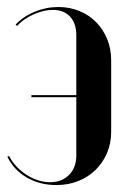

<svg xmlns="http://www.w3.org/2000/svg" viewBox="-20 -524 374 553"><path d="M300.2 -350.5Q300.2 -383 288.8 -411.2Q277.2 -439.5 257 -460.1Q236.8 -480.8 208.9 -492.2Q181 -503.8 148.2 -503.8Q113 -503.8 80.1 -490.2Q47.2 -476.8 25 -453.2L29 -449.2Q47.2 -469.5 76.5 -482.5Q105.8 -495.5 132.2 -495.5Q163.8 -495.5 181.8 -476.1Q199.8 -456.8 199.8 -422.2V-76.8Q199.8 -41.5 179 -20.4Q158.2 0.8 124.2 0.8Q106.8 0.8 89.2 -4.9Q71.8 -10.5 55.9 -20.9Q40 -31.2 27 -45.1Q14 -59 6.2 -74.8L1.2 -72.5Q20 -34.2 57.4 -12.6Q94.8 9 142.2 9Q176.5 9 205.4 -2.5Q234.2 -14 255.2 -34.6Q276.2 -55.2 288.2 -83.1Q300.2 -111 300.2 -144.5ZM70.5 -244H220.5V-250H70.5Z"/></svg>

Font: Moniqa Black
Style: Regular
Weight: 900
Designer: Rajesh Rajput
Foundry: Rajesh Rajput
Version: Version 1.000